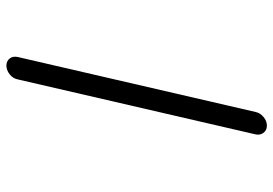

<svg xmlns="http://www.w3.org/2000/svg" viewBox="-147 -612 854 600"><g transform="rotate(90 280.0 -312.0)"><path d="M372 -719Q372 -719 373 -719Q387 -719 395 -708.5Q403 -698 400 -684L228 60Q225 75 212 85Q199 95 185 95Q171 95 163 85Q155 75 158 60L330 -684Q333 -698 345.5 -708.5Q358 -719 372 -719Z"/></g></svg>

Font: Brass Mono
Style: Italic
Weight: 400
Italic angle: -13°
Monospace: yes
Version: Version 1.100; ttfautohint (v1.8.3) -l 8 -r 50 -G 200 -x 14 